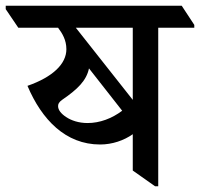

<svg xmlns="http://www.w3.org/2000/svg" viewBox="-65 -644 699 671"><path d="M285 -139C327 -139 368 -153 399 -175V-48L477 7H488V-547H614V-557L570 -624H-45V-612L-1 -547H138C153 -527 167 -504 167 -472C167 -421 120 -375 31 -344C81 -226 164 -139 285 -139ZM200 -547H399V-295ZM166 -235C148 -247 138 -260 138 -273C138 -281 141 -287 152 -295C206 -332 237 -362 246 -405L362 -257C326 -230 284 -214 241 -214C210 -214 184 -223 166 -235Z"/></svg>

Font: Noto Serif Devanagari Medium
Style: Regular
Weight: 500
Designer: Universal Thirst, Indian Type Foundry and the Monotype Design Team
Foundry: Monotype Imaging Inc.
Version: Version 2.004